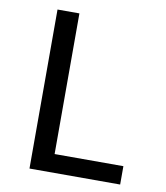

<svg xmlns="http://www.w3.org/2000/svg" viewBox="-81 -787 739 855"><g transform="rotate(10 288.5 -359.5)"><path d="M110 -719H209V-83H520V0H110Z"/></g></svg>

Font: Nebula Sans Medium
Style: Regular
Weight: 500
Designer: Paul D. Hunt for Adobe (as Source Sans)
Foundry: Nebula Entertainment & Broadcasting LLC
Version: Version 1.010